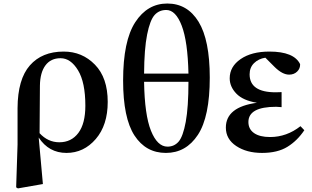

<svg xmlns="http://www.w3.org/2000/svg" viewBox="-20 -839 1743 1073"><path d="M203.1 -360.4 201.2 -94.7Q248 -43.9 311.5 -43.9Q378.9 -43.9 418 -96.2Q457 -148.4 457 -248Q457 -378.9 416 -446.3Q375 -513.7 318.4 -513.7Q263.7 -513.7 233.9 -473.6Q204.1 -433.6 203.1 -360.4ZM78.1 -31.2V-235.4Q79.1 -396.5 147 -473.6Q214.8 -550.8 335.9 -550.8Q439.5 -550.8 510.7 -477.5Q582 -404.3 582 -269.5Q582 -139.6 515.1 -62Q448.2 15.6 351.6 15.6Q252.9 15.6 196.3 -70.3L219.7 189.5L80.1 213.9L70.3 208Z M1033.2 -381.8H785.2Q788.1 -197.3 823.7 -108.4Q859.4 -19.5 916 -19.5Q954.1 -19.5 978.5 -47.9Q1002.9 -76.2 1018.1 -158.2Q1033.2 -240.2 1033.2 -381.8ZM785.2 -427.7H1033.2Q1029.3 -607.4 995.6 -695.3Q961.9 -783.2 909.2 -783.2Q869.1 -783.2 843.8 -754.9Q818.4 -726.6 802.2 -646Q786.1 -565.4 785.2 -427.7ZM915 -819.3Q1027.3 -819.3 1089.8 -717.3Q1152.3 -615.2 1152.3 -405.3Q1152.3 -186.5 1085.9 -85.4Q1019.5 15.6 907.2 15.6Q794.9 15.6 731.4 -82Q668 -179.7 668 -388.7Q668 -610.4 735.8 -714.8Q803.7 -819.3 915 -819.3Z M1659.2 -133.8 1680.7 -111.3Q1641.6 -52.7 1586.4 -18.6Q1531.2 15.6 1444.3 15.6Q1358.4 15.6 1300.3 -22.9Q1242.2 -61.5 1242.2 -126Q1242.2 -241.2 1416 -264.6Q1337.9 -277.3 1300.8 -315.9Q1263.7 -354.5 1263.7 -401.4Q1263.7 -466.8 1324.7 -508.8Q1385.7 -550.8 1485.4 -550.8Q1623 -550.8 1657.2 -480.5Q1658.2 -456.1 1640.6 -439Q1623 -421.9 1595.7 -421.9Q1558.6 -421.9 1515.6 -463.9L1462.9 -516.6Q1424.8 -510.7 1399.9 -486.3Q1375 -461.9 1375 -423.8Q1375 -323.2 1520.5 -323.2Q1543.9 -323.2 1553.7 -324.2V-240.2Q1532.2 -242.2 1523.4 -242.2Q1368.2 -242.2 1368.2 -157.2Q1368.2 -117.2 1399.9 -95.2Q1431.6 -73.2 1489.3 -73.2Q1582 -73.2 1659.2 -133.8Z"/></svg>

Font: Bpmf Zihi Serif Bold
Style: Bold
Weight: 700
Foundry: But Ko
Version: Version 1.320